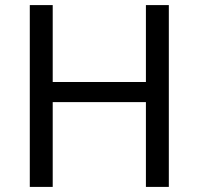

<svg xmlns="http://www.w3.org/2000/svg" viewBox="-20 -734 781 754"><path d="M643 0V-714H553V-412H187V-714H97V0H187V-333H553V0Z"/></svg>

Font: Noto Sans Newa
Style: Regular
Weight: 400
Designer: Monotype Design Team
Foundry: Monotype Imaging Inc.
Version: Version 2.007